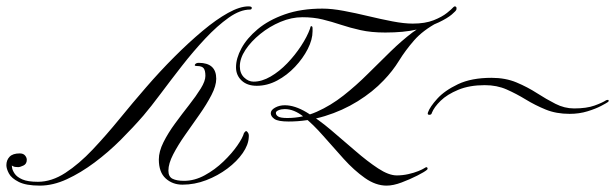

<svg xmlns="http://www.w3.org/2000/svg" viewBox="-90 -582 1929 602"><path d="M689 -562Q700 -562 699.5 -557Q699 -552 694 -552Q663 -552 627 -526.5Q591 -501 553.5 -461Q516 -421 480.5 -375.5Q445 -330 414 -288.5Q383 -247 360 -220Q328 -183 289 -144Q250 -105 206.5 -72.5Q163 -40 119.5 -20Q76 0 35 0Q-8 0 -31 -11.5Q-54 -23 -62 -38Q-70 -53 -70 -64Q-70 -80 -60 -90.5Q-50 -101 -28 -101Q-17 -101 -11.5 -94.5Q-6 -88 -6 -81Q-6 -68 -16.5 -63Q-27 -58 -33 -58Q-44 -58 -48.5 -60.5Q-53 -63 -53 -63Q-53 -63 -52 -55.5Q-51 -48 -44 -37.5Q-37 -27 -20 -19.5Q-3 -12 29 -12Q72 -12 115 -40Q158 -68 200.5 -113Q243 -158 285 -209.5Q327 -261 367 -307Q411 -358 456.5 -403.5Q502 -449 545 -485Q588 -521 625 -541.5Q662 -562 689 -562ZM533 -385Q588 -385 588 -335Q588 -313 573 -284Q558 -255 535.5 -223Q513 -191 490.5 -159Q468 -127 453 -98Q438 -69 438 -47Q438 -28 451 -21.5Q464 -15 487 -15Q520 -15 552 -32.5Q584 -50 610.5 -75.5Q637 -101 654 -125.5Q671 -150 675 -165Q677 -167 678.5 -169Q680 -171 682 -171Q684 -171 687.5 -166Q691 -161 690 -152Q689 -128 671 -102Q653 -76 623 -53.5Q593 -31 556.5 -17Q520 -3 482 -3Q451 -3 429.5 -22.5Q408 -42 408 -82Q408 -107 422.5 -136Q437 -165 459 -195Q481 -225 503 -253Q525 -281 539.5 -304.5Q554 -328 554 -344Q554 -361 548.5 -368Q543 -375 528 -375Q518 -375 521.5 -380Q525 -385 533 -385Z M1336 -562Q1343 -562 1341 -552Q1340 -548 1326.5 -536.5Q1313 -525 1286 -512Q1259 -499 1217.5 -489.5Q1176 -480 1118 -480Q1074 -480 1040.5 -487.5Q1007 -495 978.5 -504.5Q950 -514 921.5 -521Q893 -528 858 -528Q824 -528 789.5 -513.5Q755 -499 726 -475.5Q697 -452 679.5 -425.5Q662 -399 662 -374Q662 -352 675.5 -339Q689 -326 705 -326Q731 -326 758.5 -342Q786 -358 810.5 -383.5Q835 -409 854 -438Q873 -467 882 -492Q883 -495 883.5 -497.5Q884 -500 886 -500Q890 -500 890 -493.5Q890 -487 890 -484Q890 -458 875 -428.5Q860 -399 835 -372.5Q810 -346 779 -329.5Q748 -313 715 -313Q685 -313 667.5 -329.5Q650 -346 650 -371Q650 -399 667 -430.5Q684 -462 718 -490.5Q752 -519 803 -537Q854 -555 921 -555Q950 -555 987.5 -548Q1025 -541 1064.5 -531.5Q1104 -522 1140.5 -515Q1177 -508 1204 -508Q1243 -508 1269.5 -518.5Q1296 -529 1311.5 -541.5Q1327 -554 1331 -559Q1334 -562 1336 -562ZM1268 -512Q1278 -514 1284.5 -515.5Q1291 -517 1283 -512Q1236 -487 1208.5 -455.5Q1181 -424 1161 -391.5Q1141 -359 1113 -330Q1079 -294 1031.5 -264.5Q984 -235 928.5 -218Q873 -201 815 -201Q782 -201 770.5 -209Q759 -217 759 -227Q759 -237 772.5 -244.5Q786 -252 803 -252Q834 -252 871 -230Q908 -208 947 -175Q986 -142 1024 -109Q1062 -76 1095.5 -54Q1129 -32 1154 -32Q1172 -32 1190 -36Q1208 -40 1221.5 -45.5Q1235 -51 1241 -55Q1248 -60 1250 -56Q1252 -52 1248 -49Q1241 -43 1218.5 -31.5Q1196 -20 1169.5 -10Q1143 0 1122 0Q1088 0 1054 -24Q1020 -48 987.5 -84Q955 -120 923.5 -156Q892 -192 862 -216Q832 -240 803 -240Q792 -240 783.5 -236.5Q775 -233 775 -228Q775 -221 782.5 -216.5Q790 -212 811 -212Q859 -212 903 -231.5Q947 -251 987 -282.5Q1027 -314 1063.5 -350.5Q1100 -387 1135 -421Q1170 -455 1203 -480Q1236 -505 1268 -512Z M1451 -338Q1495 -338 1529.5 -323.5Q1564 -309 1593.5 -290Q1623 -271 1651.5 -256.5Q1680 -242 1710 -242Q1749 -242 1774 -251Q1799 -260 1811 -268Q1813 -268 1814 -268.5Q1815 -269 1816 -269Q1818 -269 1818.5 -266.5Q1819 -264 1816 -262Q1812 -259 1795 -250Q1778 -241 1752 -233Q1726 -225 1696 -225Q1654 -225 1621 -238.5Q1588 -252 1558.5 -270Q1529 -288 1498.5 -301.5Q1468 -315 1430 -315Q1382 -315 1347 -300.5Q1312 -286 1291.5 -266Q1271 -246 1264 -228Q1263 -222 1256 -222Q1249 -222 1252 -230Q1258 -247 1281 -272.5Q1304 -298 1346 -318Q1388 -338 1451 -338Z"/></svg>

Font: Kapakana
Style: Regular
Weight: 400
Designer: Kousuke Nagai
Version: Version 1.002